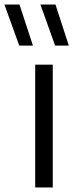

<svg xmlns="http://www.w3.org/2000/svg" viewBox="-86 -828 324 848"><path d="M69.5 0V-542.5H147V0ZM157.5 -626.5 92.5 -808H159L218 -626.5ZM-1 -626.5 -66.5 -808H0L59.5 -626.5Z"/></svg>

Font: Encode Sans SemiCondensed SemiCondensed
Style: Regular
Weight: 400
Width: 4
Designer: Multiple Designers
Foundry: Impallari Type
Version: Version 3.000; ttfautohint (v1.8.3) -l 8 -r 50 -G 200 -x 14 